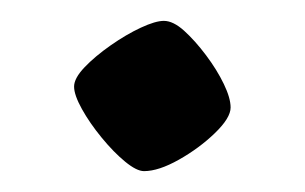

<svg xmlns="http://www.w3.org/2000/svg" viewBox="-20 -362 292 184"><path d="M118 -198Q111 -198 100 -207Q89 -216 77.5 -230Q66 -244 58.5 -257.5Q51 -271 51 -279Q51 -287 61 -297.5Q71 -308 86 -318.5Q101 -329 115 -335.5Q129 -342 137 -342Q146 -342 156.5 -332.5Q167 -323 177.5 -309Q188 -295 194.5 -281.5Q201 -268 201 -259Q201 -249 186 -234.5Q171 -220 151.5 -209Q132 -198 118 -198Z"/></svg>

Font: Texturina Medium 12pt
Style: Regular
Weight: 400
Version: Version 1.002